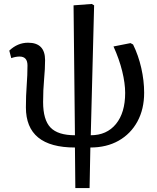

<svg xmlns="http://www.w3.org/2000/svg" viewBox="-20 -732 795 971"><path d="M361 219 359 14Q111 14 111 -189Q111 -248 115 -300.5Q119 -353 119 -401Q119 -446 79 -446Q59 -446 37 -438L27 -476Q69 -516 122 -516Q208 -516 208 -428Q208 -385 203 -331Q198 -277 198 -216Q198 -126 235.5 -87Q273 -48 359 -48L352 -705L444 -712L456 -705L439 -48Q520 -48 566.5 -105Q613 -162 613 -262Q613 -311 598 -372Q583 -433 554 -497L640 -514L653 -507Q680 -452 694.5 -388Q709 -324 709 -263Q709 -180 675 -117.5Q641 -55 580 -20.5Q519 14 437 14L433 219Z"/></svg>

Font: Literata 12pt
Style: Regular
Weight: 400
Designer: Latin by Veronika Burian and Jose Scaglione. Greek by Irene Vlachou. Cyrillic by Vera Evstafieva.
Foundry: TypeTogether
Version: Version 3.002